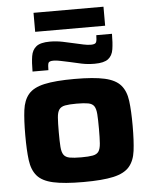

<svg xmlns="http://www.w3.org/2000/svg" viewBox="-59 -919 771 976"><g transform="rotate(-5 327.0 -431.5)"><path d="M327 8Q229 8 173 -4.5Q117 -17 91.5 -47Q66 -77 59.5 -127.5Q53 -178 53 -255Q53 -332 59.5 -382.5Q66 -433 91.5 -463Q117 -493 173 -505.5Q229 -518 327 -518Q425 -518 480.5 -505.5Q536 -493 562 -463Q588 -433 594.5 -382.5Q601 -332 601 -255Q601 -178 594.5 -127.5Q588 -77 562 -47Q536 -17 480.5 -4.5Q425 8 327 8ZM327 -118Q365 -118 386 -122Q407 -126 416 -139.5Q425 -153 427 -180.5Q429 -208 429 -255Q429 -302 427 -329.5Q425 -357 416 -370.5Q407 -384 386 -388Q365 -392 327 -392Q289 -392 268 -388Q247 -384 237.5 -370.5Q228 -357 226 -329.5Q224 -302 224 -255Q224 -208 226 -180.5Q228 -153 237.5 -139.5Q247 -126 268 -122Q289 -118 327 -118ZM118 -574Q118 -620 123 -652Q128 -684 149.5 -701Q171 -718 219 -718Q251 -718 283.5 -711.5Q316 -705 345 -698Q368 -693 388 -688.5Q408 -684 426 -684Q448 -684 452.5 -694Q457 -704 457 -730H537Q537 -684 532 -651.5Q527 -619 505.5 -602.5Q484 -586 436 -586Q401 -586 370 -592.5Q339 -599 310 -606Q286 -611 265 -615.5Q244 -620 229 -620Q206 -620 202.5 -610Q199 -600 199 -574ZM149 -774V-871H506V-774Z"/></g></svg>

Font: Saira Expanded
Style: Bold
Weight: 700
Width: 7
Designer: Hector Gatti with collaboration of the Omnibus-Type team
Foundry: Omnibus-Type
Version: Version 1.100; ttfautohint (v1.8.3)